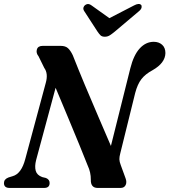

<svg xmlns="http://www.w3.org/2000/svg" viewBox="-28 -926 836 946"><path d="M150 -137.5Q142 -106 148 -84.5Q154 -63 180 -53.5L198.5 -49Q216.5 -41.5 216.5 -24.5Q216.5 0 189.5 0H19.5Q-8.5 0 -8.5 -24Q-8.5 -43 13.5 -51.5L34.5 -58Q77.5 -70 96.5 -142.5L197.5 -517.5Q210.5 -563.5 190 -591.5L162 -648.5Q148.5 -665 153.8 -682.5Q159 -700 182.5 -700H271Q294.5 -700 307 -688.5Q319.5 -677 330.5 -654Q357.5 -585.5 390.2 -507.2Q423 -429 456.5 -351.2Q490 -273.5 518.5 -207L614 -589Q630.5 -655 660.5 -687.5Q690.5 -720 729.5 -720Q754.5 -720 770.8 -705.5Q787 -691 787 -664.5Q786 -615.5 723.5 -580Q688 -561 668.8 -536.2Q649.5 -511.5 638 -467.5L564.5 -170Q560 -153.5 560.2 -141.2Q560.5 -129 567 -112.5L590.5 -48Q598 -28.5 591 -14.2Q584 0 566 0H453.5Q418.5 0 419.5 -40.5Q420 -76.5 404 -110.5Q389 -149 363.5 -211.2Q338 -273.5 307.2 -347.2Q276.5 -421 246 -493.5ZM538.5 -771Q524 -759 513 -752Q502 -745 488.5 -745Q474.5 -745 467.2 -752Q460 -759 452 -771L386.5 -872Q381 -881 383.2 -889Q385.5 -897 392 -901.5Q407 -912 423.5 -899L511 -836.5L632 -899Q657 -912.5 667.5 -901.5Q671 -897.5 669.5 -889Q668 -880.5 657.5 -871.5Z"/></svg>

Font: Fraunces 72pt S050 SemiBold
Style: Italic
Weight: 600
Italic angle: -16°
Version: Version 1.000; ttfautohint (v1.8.3)